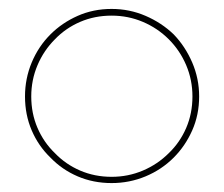

<svg xmlns="http://www.w3.org/2000/svg" viewBox="-20 -404 501 430"><path d="M369 -51Q395 -77 410.5 -112Q426 -147 426 -188Q426 -228 410.5 -264Q395 -300 369 -327Q342 -353 306 -368.5Q270 -384 230 -384Q189 -384 154 -368.5Q119 -353 93 -327Q66 -300 51 -264Q36 -228 36 -188Q36 -147 51 -112Q66 -77 93 -51Q119 -24 154 -9Q189 6 230 6Q270 6 306 -9Q342 -24 369 -51ZM103 -61Q78 -85 64 -117.5Q50 -150 50 -188Q50 -225 64 -258Q78 -291 103 -316Q127 -341 159.5 -355Q192 -369 230 -369Q267 -369 300 -355Q333 -341 358 -316Q383 -291 397 -258Q411 -225 411 -188Q411 -150 397 -117.5Q383 -85 358 -61Q333 -36 300 -22Q267 -8 230 -8Q192 -8 159.5 -22Q127 -36 103 -61Z"/></svg>

Font: Josefin Slab Thin Thin
Style: Regular
Weight: 250
Version: Version 2.000